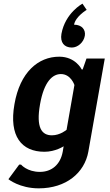

<svg xmlns="http://www.w3.org/2000/svg" viewBox="-20 -820 600 1050"><path d="M344 -110C344 -110 309 -80 264 -80C209 -80 176 -120 199 -250C221 -375 268 -415 313 -415C368 -415 387 -355 387 -355ZM553 -500H453L432 -440H427C427 -440 394 -510 304 -510C189 -510 89 -425 59 -250C28 -75 98 10 223 10C283 10 328 -20 328 -20L323 10C310 80 263 120 198 120C128 120 95 80 95 80H85L26 160C26 160 87 210 192 210C342 210 442 125 463 10ZM444 -625C449 -657 428 -685 385 -685C393 -730 454 -766 454 -766L431 -800C431 -800 337 -750 316 -635C308 -588 331 -560 373 -560C405 -560 438 -588 444 -625Z"/></svg>

Font: Scada
Style: Bold Italic
Weight: 700
Designer: Jovanny Lemonad
Foundry: Jovanny Lemonad
Version: Version 3.005